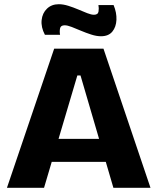

<svg xmlns="http://www.w3.org/2000/svg" viewBox="-20 -891 747 911"><path d="M13 0 237 -660H471L694 0H518L362 -533H347L189 0ZM145 -123V-232H586V-123ZM459 -719Q438 -719 413 -727Q388 -735 364.5 -745Q341 -755 320.5 -763Q300 -771 287 -771Q268 -771 265 -756.5Q262 -742 265 -726H193Q174 -762 177.5 -795.5Q181 -829 203 -850Q225 -871 259 -871Q280 -871 304 -863.5Q328 -856 351.5 -846Q375 -836 394 -828.5Q413 -821 426 -821Q445 -821 447.5 -836.5Q450 -852 447 -867H519Q534 -831 532.5 -797Q531 -763 513 -741Q495 -719 459 -719Z"/></svg>

Font: Bricolage Grotesque 48pt Condensed ExtraBold ExtraBold
Style: Regular
Weight: 800
Version: Version 1.000;gftools[0.9.30]